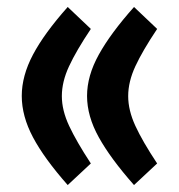

<svg xmlns="http://www.w3.org/2000/svg" viewBox="-20 -514 511 547"><path d="M238.8 -48.3 172.9 13.2Q106 -62.5 74 -122.8Q42 -183.1 42 -240.7Q42 -297.9 74 -358.4Q106 -418.9 172.9 -494.1L238.8 -431.6Q197.3 -369.6 176.8 -325.4Q156.2 -281.2 156.2 -240.2Q156.2 -199.7 177 -155.3Q197.8 -110.8 238.8 -48.3ZM427.7 -48.3 361.8 13.2Q294.9 -62.5 261.5 -122.8Q228 -183.1 228 -240.7Q228 -297.9 261.5 -358.4Q294.9 -418.9 361.8 -494.1L427.7 -431.6Q386.2 -369.6 365.7 -325.4Q345.2 -281.2 345.2 -240.2Q345.2 -199.7 365.7 -155.3Q386.2 -110.8 427.7 -48.3Z"/></svg>

Font: Vazirmatn UI FD
Style: Bold
Weight: 700
Designer: Saber Rastikerdar
Foundry: Saber Rastikerdar
Version: Version 33.003